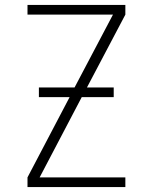

<svg xmlns="http://www.w3.org/2000/svg" viewBox="-20 -755 616 775"><path d="M91 0H486V-39H140L310 -363H439V-402H331L486 -696V-735H91V-696H436L281 -402H137V-363H261L91 -39Z"/></svg>

Font: Iosevka Sparkle Extralight
Style: Regular
Weight: 200
Designer: Belleve Invis
Foundry: Belleve Invis
Version: Version 4.5.0; ttfautohint (v1.8.3)